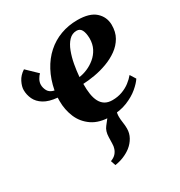

<svg xmlns="http://www.w3.org/2000/svg" viewBox="-186 -677 1000 1064"><g transform="rotate(-30 314.5 -145.0)"><path d="M243.5 256 233 225Q255 216.5 266.2 204.2Q277.5 192 283 175.5Q288 161.5 288 142.8Q288 124 289 103.5Q290 65 308.2 42.5Q326.5 20 341 0.5L422 -43.5Q408 -25.5 400.8 -5.8Q393.5 14 394 35.5Q394 50.5 397.2 71.5Q400.5 92.5 400.5 112.5Q400.5 142.5 386.2 168.2Q372 194 347.5 213.5Q326 230 299.2 241Q272.5 252 243.5 256ZM136 -393.5Q126.5 -385 117.2 -368.5Q108 -352 108 -335Q108 -315.5 118.5 -296.2Q129 -277 158 -270.5Q170.5 -335.5 197.8 -386.5Q225 -437.5 264.8 -473Q304.5 -508.5 354.5 -527Q404.5 -545.5 462 -545.5Q539.5 -545.5 576.5 -512.2Q613.5 -479 614.5 -428.5Q615 -382 595.5 -348.2Q576 -314.5 543.2 -291Q510.5 -267.5 470.5 -252.8Q430.5 -238 389.8 -231Q349 -224 314.5 -222.5Q314 -186 318.5 -156.8Q323 -127.5 334.2 -106.5Q345.5 -85.5 364 -74.5Q382.5 -63.5 410 -63.5Q444 -63.5 472.8 -74Q501.5 -84.5 523.8 -101.5Q546 -118.5 561 -137L583.5 -101Q569 -78.5 538.5 -52.8Q508 -27 462.2 -8.5Q416.5 10 357 10Q284.5 10 239.2 -21Q194 -52 173.5 -101Q153 -150 153 -205Q153 -209.5 153.2 -215.8Q153.5 -222 153.5 -227.5Q99.5 -232.5 68.5 -251.8Q37.5 -271 24.2 -299.2Q11 -327.5 11 -358Q11 -380.5 25.2 -409Q39.5 -437.5 70 -457ZM429 -496.5Q400 -496.5 379.5 -475Q359 -453.5 345.8 -418.5Q332.5 -383.5 325.2 -343.2Q318 -303 315 -266Q340 -269 367.2 -280.5Q394.5 -292 418.2 -311.8Q442 -331.5 456.5 -359.5Q471 -387.5 471 -424.5Q470 -460 460 -478.2Q450 -496.5 429 -496.5Z"/></g></svg>

Font: Merriweather 72pt ExtraBold
Style: Italic
Weight: 800
Italic angle: -7.8°
Version: Version 2.101